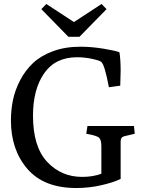

<svg xmlns="http://www.w3.org/2000/svg" viewBox="-20 -937 721 966"><path d="M587 -37Q554 -20 491.5 -5.5Q429 9 364 9Q201 9 118 -87Q35 -183 35 -331Q35 -385 45.5 -435Q56 -485 82 -534.5Q108 -584 147 -620.5Q186 -657 247 -679.5Q308 -702 385 -702Q440 -702 501 -692Q562 -682 581 -674Q587 -637 587 -580Q587 -556 585 -506L528 -498Q506 -614 489 -626Q480 -633 442.5 -641Q405 -649 368 -649Q258 -649 202 -568Q146 -487 146 -355Q146 -199 217 -123Q288 -47 393 -47Q448 -47 490 -63V-202Q490 -233 478.5 -244Q467 -255 414 -264L420 -303H654L658 -264L607 -252Q587 -248 587 -226ZM213 -917 352 -826 491 -917 516 -891 380 -752H324L188 -891Z"/></svg>

Font: Poly
Style: Regular
Weight: 400
Designer: Jos Nicols Silva Schwarzenberg
Foundry: Jose Nicolas Silva Schwarzenberg
Version: Version 1.001